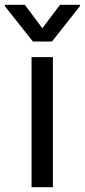

<svg xmlns="http://www.w3.org/2000/svg" viewBox="-57 -785 355 805"><path d="M75.3 0H164.8V-545.5H75.3ZM-36.6 -759.2 81 -610.8H160.9L278.1 -759.2V-764.9H194.6L120.7 -666.5L47.2 -764.9H-36.6Z"/></svg>

Font: Margiela Sans Text
Style: Regular
Weight: 400
Designer: Stefan Endress, Andreas Faust
Version: Version 1.100;FEAKit 1.0